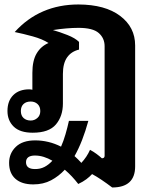

<svg xmlns="http://www.w3.org/2000/svg" viewBox="-20 -580 677 854"><path d="M311.5 114.3Q319.3 121.1 326.9 128.7Q334.5 136.2 341.8 144.5Q354 131.3 363.8 116.7Q373.5 102.1 380.4 86.4Q396 94.7 409.2 104.5Q422.4 114.3 433.1 124Q438.5 124 441.9 121.6Q445.3 119.1 445.3 112.8V-374.5Q445.3 -410.2 419.2 -433.1Q393.1 -456.1 329.1 -456.1Q303.2 -456.1 274.7 -453.6Q246.1 -451.2 215.3 -446.3Q245.1 -438 279.8 -424.3Q314.5 -410.6 331.5 -393.6V-359.4Q296.9 -351.1 278.3 -324.5Q259.8 -297.9 259.8 -251V-119.6Q259.8 -63.5 228.8 -26.6Q197.8 10.3 125.5 10.3Q68.8 10.3 41 -16.8Q13.2 -43.9 13.2 -86.4Q13.2 -131.3 39.1 -157Q64.9 -182.6 109.9 -182.6Q113.8 -182.6 117.7 -182.1Q121.6 -181.6 124 -180.7V-255.9Q124 -310.5 143.1 -342.5Q162.1 -374.5 195.8 -388.7Q168.9 -406.2 125.5 -418.2Q82 -430.2 45.4 -437.5Q101.1 -499 172.1 -529.5Q243.2 -560.1 329.1 -560.1Q447.8 -559.6 514.4 -509.3Q581.1 -459 581.1 -377.9V160.2Q581.1 207 555.4 230.5Q529.8 253.9 479 253.9Q454.6 235.4 432.1 220.2Q409.7 205.1 389.6 194.3Q378.9 206.1 364 217.3Q349.1 228.5 328.1 238.3Q314.5 220.7 299.6 204.8Q284.7 189 268.1 174.8Q241.7 203.6 207.3 221.9Q172.9 240.2 127.9 240.2Q76.7 240.2 48.6 215.3Q20.5 190.4 20.5 144.5Q20.5 102.1 50.3 73.2Q80.1 44.4 136.7 44.4Q166 44.4 194.8 51.3Q223.6 58.1 251.5 72.3Q262.7 46.9 271.2 17.6Q279.8 -11.7 286.6 -42.5H373Q360.4 3.4 345 43Q329.6 82.5 311.5 114.3ZM212.9 134.8Q194.3 124 174.8 117.9Q155.3 111.8 135.3 111.8Q116.2 111.8 106 119.1Q95.7 126.5 95.7 141.6Q95.7 156.7 105.7 164.3Q115.7 171.9 135.3 171.9Q158.7 172.4 178 162.4Q197.3 152.3 212.9 134.8ZM72.8 -86.4Q72.8 -65.9 85 -54.9Q97.2 -43.9 116.7 -43.9Q133.3 -43.9 146.2 -55.2Q159.2 -66.4 159.2 -85.9Q159.2 -106 147 -117.2Q134.8 -128.4 116.7 -128.4Q96.2 -128.4 84.5 -117.2Q72.8 -106 72.8 -86.4Z"/></svg>

Font: Roboto Web
Style: Bold
Weight: 700
Designer: Google
Version: Version 1.200310; 2013